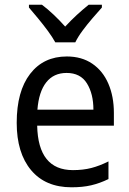

<svg xmlns="http://www.w3.org/2000/svg" viewBox="-20 -879 550 816"><path d="M264 -639Q327 -639 372 -608.5Q417 -578 440.5 -523.5Q464 -469 464 -399V-345H138Q142 -156 290 -156Q333 -156 368 -165Q403 -174 441 -193V-118Q404 -100 367.5 -91.5Q331 -83 284 -83Q173 -83 112 -156Q51 -229 51 -357Q51 -491 108 -565Q165 -639 264 -639ZM263 -569Q208 -569 176.5 -529Q145 -489 139 -413H377Q377 -480 349.5 -524.5Q322 -569 263 -569ZM215 -699Q203 -721 183.5 -747.5Q164 -774 142.5 -800Q121 -826 103 -847V-859H158Q181 -842 207 -817.5Q233 -793 257 -766Q283 -794 307 -816Q331 -838 357 -859H413V-847Q396 -828 373.5 -802Q351 -776 331 -749Q311 -722 300 -699Z"/></svg>

Font: Noto Sans Telugu UI SemiCondensed
Style: Regular
Weight: 400
Width: 4
Designer: Jelle Bosma - Monotype Design Team
Foundry: Monotype Imaging Inc.
Version: Version 2.005; ttfautohint (v1.8.4.7-5d5b)